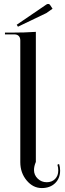

<svg xmlns="http://www.w3.org/2000/svg" viewBox="-20 -934 327 965"><path d="M189.9 11.2Q146 11.2 114 -27.1Q82 -65.4 82 -119.1V-731Q82 -745.1 74.2 -753.2Q66.4 -761.2 51.8 -761.2H4.9V-770H32.2Q105 -770 160.2 -773.9V-742.2V-120.1Q150.9 -98.6 150.9 -79.6Q150.9 -54.2 169.7 -36.1Q188.5 -18.1 214.8 -18.1Q240.7 -18.1 256.8 -34.4Q272.9 -50.8 272.9 -77.1Q272.9 -92.8 268.6 -106L276.9 -109.9Q282.2 -93.8 282.2 -77.1Q282.2 -37.6 256.8 -13.2Q231.4 11.2 189.9 11.2ZM70.3 -799.8 64 -809.6 212.9 -911.1Q216.8 -914.1 222.2 -914.1Q229 -914.1 232.9 -907.2L244.1 -890.1L212.9 -868.2Z"/></svg>

Font: FoglihtenNo07calt
Style: Regular
Weight: 500
Designer: gluk (gluksza@wp.pl)
Foundry: gluk (gluksza@wp.pl)
Version: Version 0.844